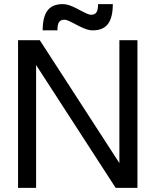

<svg xmlns="http://www.w3.org/2000/svg" viewBox="-20 -916 758 936"><path d="M156 -599V0H68V-720H174L562 -121V-720H650V0H544ZM286 -896Q302 -896 319 -890Q336 -884 359 -872Q364 -870 378 -862Q390 -856 402.5 -850Q415 -844 424 -844Q442 -844 450 -855.5Q458 -867 458 -896H530Q530 -831 506.5 -799.5Q483 -768 432 -768Q416 -768 399 -774Q382 -780 359 -792Q354 -794 340 -802Q328 -808 315.5 -814Q303 -820 294 -820Q276 -820 268 -808.5Q260 -797 260 -768H188Q188 -833 211.5 -864.5Q235 -896 286 -896Z"/></svg>

Font: Aspekta 400
Style: Regular
Weight: 400
Designer: Ivo Dolenc
Version: Version 2.000